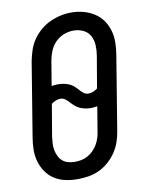

<svg xmlns="http://www.w3.org/2000/svg" viewBox="-85 -807 670 876"><g transform="rotate(-10 250.0 -369.0)"><path d="M203 8Q174 8 146.5 2Q119 -4 96.5 -18.5Q74 -33 58.5 -55.5Q43 -78 35.5 -104.5Q28 -131 28.5 -159.5Q29 -188 34 -217L90 -559Q95 -584 103 -608.5Q111 -633 126 -655Q141 -677 162 -695Q183 -713 207 -724Q231 -735 256 -740.5Q281 -746 306 -746Q335 -746 362.5 -738.5Q390 -731 412.5 -716.5Q435 -702 450.5 -680Q466 -658 473.5 -631.5Q481 -605 480.5 -576Q480 -547 475 -518L419 -176Q415 -151 406.5 -126.5Q398 -102 383 -80Q368 -58 347.5 -40Q327 -22 303 -11Q279 0 253.5 4Q228 8 203 8ZM320 -368Q331 -368 342 -372.5Q353 -377 362 -384L387 -531Q391 -555 390 -579Q389 -603 378.5 -623Q368 -643 347 -653Q326 -663 302 -663Q279 -663 257 -654.5Q235 -646 218 -629Q201 -612 192 -590Q183 -568 179 -546L160 -431Q167 -432 174.5 -433Q182 -434 189 -434Q202 -434 215.5 -431.5Q229 -429 240.5 -424Q252 -419 261.5 -411Q271 -403 279 -393.5Q287 -384 297 -376Q307 -368 320 -368ZM205 -72Q220 -72 235.5 -75Q251 -78 265 -86Q279 -94 290.5 -105.5Q302 -117 310 -130.5Q318 -144 323 -159Q328 -174 330 -189L349 -304Q342 -303 335 -302Q328 -301 320 -301Q307 -301 294 -303.5Q281 -306 269.5 -311Q258 -316 248.5 -324Q239 -332 230.5 -341.5Q222 -351 212 -359Q202 -367 189 -367Q178 -367 167 -362.5Q156 -358 147 -351L122 -204Q120 -188 119 -172Q118 -156 121 -141Q124 -126 130.5 -112.5Q137 -99 148 -89.5Q159 -80 174 -76Q189 -72 205 -72Z"/></g></svg>

Font: Iosevka Curly Medium Oblique
Style: Regular
Weight: 500
Italic angle: -9°
Monospace: yes
Designer: Belleve Invis
Foundry: Belleve Invis
Version: Version 11.1.0; ttfautohint (v1.8.3)